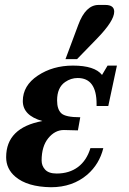

<svg xmlns="http://www.w3.org/2000/svg" viewBox="-20 -767 531 793"><path d="M190.4 6.3Q92.8 4.9 43.5 -37.1Q5.4 -69.3 5.4 -117.7Q5.4 -239.3 154.8 -267.1Q74.2 -290 74.2 -349.6Q74.2 -413.6 136.2 -454.8Q198.2 -496.1 281.2 -496.1Q371.1 -496.1 401.4 -457.5L424.3 -496.1H462.9L427.2 -329.1H378.9V-337.4Q378.9 -444.8 300.8 -444.8Q272.9 -444.8 249 -428.2Q215.8 -405.3 215.8 -352.1Q215.8 -315.4 233.2 -299.1Q250.5 -282.7 311.5 -282.7L301.8 -228.5Q267.6 -230 243.7 -230Q207 -230 179.4 -196.3Q151.9 -162.6 151.9 -104Q151.9 -82.5 166 -66.9Q180.7 -50.3 213.9 -50.3Q266.1 -50.3 302 -77.1Q337.9 -104 353.5 -155.3H406.7Q390.6 -89.4 340.8 -45.9Q279.8 6.3 190.4 6.3ZM298.3 -522.9H250.5L303.2 -664.1Q333.5 -746.6 387.2 -746.6H414.6Q451.7 -746.6 451.7 -718.8Q451.7 -680.7 380.9 -607.9Z"/></svg>

Font: Munson
Style: Bold Italic
Weight: 700
Italic angle: -12°
Designer: Paul James MIller
Foundry: High-Logic / Made with FontCreator
Version: Version 2.10;May 5, 2019;FontCreator 11.5.0.2430 64-bit